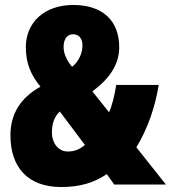

<svg xmlns="http://www.w3.org/2000/svg" viewBox="-20 -743 688 773"><path d="M275 -723C159 -723 84 -653 84 -553C84 -489 104 -441 143 -394C62 -349 22 -284 22 -198C22 -71 91 10 226 10C304 10 359 -8 410 -42L440 0H648L529 -150C576 -227 605 -315 619 -401H448C440 -354 431 -317 419 -291L352 -375C418 -424 460 -481 460 -553C460 -658 395 -723 275 -723ZM274 -605C296 -605 312 -590 312 -560C312 -529 297 -495 270 -474C247 -502 236 -529 236 -554C236 -589 253 -605 274 -605ZM221 -294 322 -159C301 -143 282 -133 253 -133C212 -133 189 -171 189 -208C189 -246 199 -274 221 -294Z"/></svg>

Font: Noto Sans Devanagari ExtraCondensed Black
Style: Regular
Weight: 900
Width: 2
Designer: Jelle Bosma - Monotype Design Team
Foundry: Monotype Imaging Inc.
Version: Version 2.004